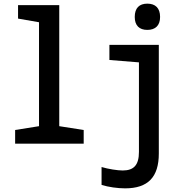

<svg xmlns="http://www.w3.org/2000/svg" viewBox="-20 -788 1040 1053"><path d="M788 -624C832 -624 858 -648 858 -695C858 -744 832 -768 788 -768C744 -768 719 -744 719 -695C719 -648 744 -624 788 -624ZM63 0H439V-75L305 -96V-760H79V-686L194 -666V-96L63 -75ZM666 245C792 245 851 183 851 54V-542H580V-459L742 -446V45C742 116 715 147 653 147C625 147 573 139 537 128V226C574 238 626 245 666 245Z"/></svg>

Font: Noto Sans Mono ExtraCondensed SemiBold
Style: Regular
Weight: 600
Width: 2
Designer: Monotype Design Team
Foundry: Monotype Imaging Inc.
Version: Version 2.014